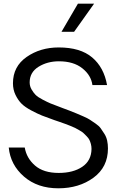

<svg xmlns="http://www.w3.org/2000/svg" viewBox="-20 -1019 668 1049"><path d="M405.8 -999H494.1L384.8 -845.2H315.9ZM298.8 9.8Q185.1 9.8 111.1 -54.2Q37.1 -118.2 27.8 -212.9H115.2Q125 -154.8 171.4 -114.5Q217.8 -74.2 300.8 -74.2Q379.9 -74.2 429.4 -107.7Q479 -141.1 480 -205.1Q480 -219.2 476.6 -232.2Q473.1 -245.1 468.5 -254.6Q463.9 -264.2 453.4 -274.7Q442.9 -285.2 436.5 -291.5Q430.2 -297.9 414.1 -306.9Q397.9 -315.9 390.4 -320.1Q382.8 -324.2 362.8 -332Q342.8 -339.8 335.4 -342.5Q328.1 -345.2 305.7 -353Q283.2 -360.8 276.9 -362.8Q233.9 -377.9 210 -387.5Q186 -397 151.1 -415.5Q116.2 -434.1 97.7 -452.6Q79.1 -471.2 64.9 -500Q50.8 -528.8 50.8 -564Q50.8 -655.8 125.5 -707.8Q200.2 -759.8 300.8 -759.8Q418.9 -759.8 483.4 -705.3Q547.9 -650.9 564.9 -554.2H484.9Q478 -607.4 429.9 -645.8Q381.8 -684.1 301.8 -684.1Q238.8 -684.1 190.4 -654.1Q142.1 -624 142.1 -568.8Q142.1 -547.9 152.6 -530Q163.1 -512.2 174.6 -500.5Q186 -488.8 213.6 -474.4Q241.2 -460 255.6 -454.1Q270 -448.2 305.2 -435.1Q317.4 -430.2 323.2 -428.2Q332 -425.3 359.6 -414.6Q387.2 -403.8 398.7 -398.9Q410.2 -394 434.6 -383.5Q459 -373 470.9 -365Q482.9 -356.9 502 -344Q521 -331.1 530.5 -317.6Q540 -304.2 550.5 -287.6Q561 -271 565.4 -251Q569.8 -231 569.8 -208Q569.8 -106 490.7 -48.1Q411.6 9.8 298.8 9.8Z"/></svg>

Font: Oakes Grotesk
Style: Regular
Weight: 400
Designer: Samuel Oakes
Foundry: Samuel Oakes
Version: Version 1.0 | wf-rip DC20170320